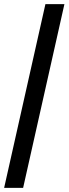

<svg xmlns="http://www.w3.org/2000/svg" viewBox="-20 -790 332 930"><path d="M0 120 200 -770H292L92 120Z"/></svg>

Font: Radio Canada Big
Style: Regular
Weight: 400
Designer: Étienne Aubert Bonn
Foundry: Coppers and Brasses
Version: Version 1.001